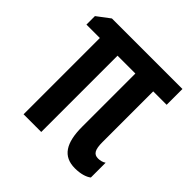

<svg xmlns="http://www.w3.org/2000/svg" viewBox="-150 -667 799 799"><g transform="rotate(45 250.0 -267.0)"><path d="M400 8C433 8 459 0 474 -12V-99C464 -92 451 -89 439 -89C414 -89 404 -106 404 -150V-449H483V-542H68L11 -499V-449H90V0H194V-449H299V-136C299 -41 329 8 400 8Z"/></g></svg>

Font: Noto Sans Mono ExtraCondensed SemiBold
Style: Regular
Weight: 600
Width: 2
Designer: Monotype Design Team
Foundry: Monotype Imaging Inc.
Version: Version 2.014